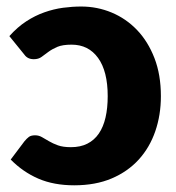

<svg xmlns="http://www.w3.org/2000/svg" viewBox="-20 -546 526 574"><path d="M53 -123.5Q60 -132 66.5 -136.8Q73 -141.5 85 -141.5Q96 -141.5 105.5 -136Q115 -130.5 126.5 -123.8Q138 -117 153.2 -111.5Q168.5 -106 192 -106Q220.5 -106 241.2 -116.5Q262 -127 275.5 -146.8Q289 -166.5 295.5 -194.8Q302 -223 302 -258.5Q302 -333 273.2 -372.8Q244.5 -412.5 194 -412.5Q167 -412.5 151.2 -405.8Q135.5 -399 124.5 -390.8Q113.5 -382.5 104.2 -375.8Q95 -369 81 -369Q62.5 -369 53 -382.5L8 -438Q32 -465 58.5 -482.2Q85 -499.5 112.8 -509.2Q140.5 -519 168.5 -522.8Q196.5 -526.5 223 -526.5Q270.5 -526.5 313.8 -508.5Q357 -490.5 389.8 -456.2Q422.5 -422 441.8 -372.2Q461 -322.5 461 -258.5Q461 -202 444.2 -153.5Q427.5 -105 394.8 -69Q362 -33 313.8 -12.5Q265.5 8 202 8Q141 8 95 -11.8Q49 -31.5 12 -69Z"/></svg>

Font: Lato 2
Style: Regular
Weight: 900
Designer: Lukasz Dziedzic with Adam Twardoch and Botio Nikoltchev
Foundry: tyPoland Lukasz Dziedzic
Version: Version 2.015; 2015-08-06; http://www.latofonts.com/